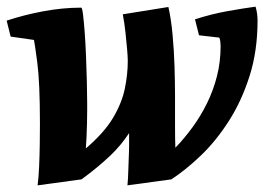

<svg xmlns="http://www.w3.org/2000/svg" viewBox="-37 -543 794 577"><path d="M76 14Q79 -8 80.5 -41Q82 -74 82.5 -109.5Q83 -145 83 -172Q83 -295 75 -355.5Q67 -416 65 -423L-5 -433L-17 -481Q34 -498 92.5 -509Q151 -520 207 -520Q210 -520 212.5 -499.5Q215 -479 217.5 -446Q220 -413 221.5 -374.5Q223 -336 224 -298.5Q225 -261 225 -233Q225 -229 225 -212Q225 -195 224.5 -173Q224 -151 223 -130Q222 -109 221 -97Q276 -144 302.5 -188.5Q329 -233 338 -276Q347 -319 347 -360Q347 -372 345 -395Q343 -418 340 -446Q337 -474 332 -500L469 -522Q477 -488 481.5 -440Q486 -392 487.5 -342.5Q489 -293 489 -252Q489 -206 489 -164Q489 -122 490 -99Q517 -127 541.5 -160.5Q566 -194 585 -232.5Q604 -271 615 -314Q626 -357 626 -405Q626 -411 625 -418.5Q624 -426 622 -430L561 -437L549 -485Q599 -501 646.5 -509.5Q694 -518 731 -523Q734 -513 735.5 -502.5Q737 -492 737 -481Q737 -390 713 -314.5Q689 -239 650.5 -179Q612 -119 566.5 -75.5Q521 -32 478 -4L346 14Q348 -7 348.5 -28.5Q349 -50 350 -70.5Q351 -91 351 -109.5Q351 -128 351 -143Q339 -125 325 -108Q311 -91 293.5 -74.5Q276 -58 255 -40.5Q234 -23 208 -4Z"/></svg>

Font: Manuale ExtraBold
Style: Italic
Weight: 800
Italic angle: -11°
Designer: Eduardo Tunni / Pablo Cosgaya
Foundry: Eduardo Tunni / Pablo Cosgaya
Version: Version 1.002